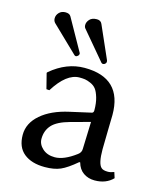

<svg xmlns="http://www.w3.org/2000/svg" viewBox="-102 -726 685 812"><g transform="rotate(15 240.5 -320.5)"><path d="M86 -645Q104 -645 110 -634L188 -495Q189 -494 189 -491Q189 -485 184 -481Q179 -477 176 -477Q172 -477 169 -480L55 -590Q48 -598 48 -609Q48 -623 58.5 -634Q69 -645 86 -645ZM222 -651Q239 -651 245 -637L308 -494Q309 -491 309 -488Q309 -486 308 -483.5Q307 -481 303.5 -478Q300 -475 295 -475Q291 -475 288 -478L186 -599Q180 -605 180 -615Q180 -628 190.5 -639.5Q201 -651 222 -651ZM310 -225 225 -202Q170 -187 148 -162.5Q126 -138 126 -102Q126 -78 146.5 -59.5Q167 -41 200 -41Q240 -41 292 -80Q306 -90 306 -106ZM310 -48H306Q266 -14 238.5 -2Q211 10 170 10Q112 10 78.5 -17Q45 -44 45 -98Q45 -149 89.5 -187.5Q134 -226 211 -243L304 -264Q311 -266 311 -276Q311 -308 304 -331.5Q297 -355 288 -366.5Q279 -378 264 -384.5Q249 -391 239 -392.5Q229 -394 215 -394Q158 -394 105 -309L92 -310L75 -377L78 -381Q147 -439 225 -439Q390 -439 390 -277Q390 -274 388.5 -208.5Q387 -143 387 -126Q387 -63 404 -48Q412 -40 433 -40Q445 -40 460 -46L468 -21Q438 10 388 10Q360 10 339 -4.5Q318 -19 310 -48Z"/></g></svg>

Font: Libertinus Sans
Style: Regular
Weight: 400
Designer: Philipp H. Poll
Foundry: Khaled Hosny
Version: Version 6.1